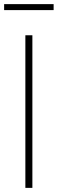

<svg xmlns="http://www.w3.org/2000/svg" viewBox="-41 -911 280 931"><path d="M82 0V-740H116V0ZM-21 -862V-891H219V-862Z"/></svg>

Font: Encode Sans Condensed Thin
Style: Regular
Weight: 100
Width: 3
Designer: Multiple Designers
Foundry: Impallari Type
Version: Version 3.002